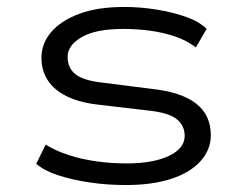

<svg xmlns="http://www.w3.org/2000/svg" viewBox="-20 -523 705 551"><path d="M342 8Q286 8 236.5 0.5Q187 -7 147 -20Q107 -33 84 -53L111 -108Q140 -90 177 -78Q214 -66 256.5 -60Q299 -54 343 -54Q419 -54 464.5 -75.5Q510 -97 510 -133Q510 -163 486.5 -181.5Q463 -200 404 -206L259 -223Q182 -232 140.5 -266.5Q99 -301 99 -357Q99 -398 126.5 -430.5Q154 -463 206.5 -483Q259 -503 336 -503Q383 -503 429.5 -495.5Q476 -488 514 -474.5Q552 -461 573 -440L542 -387Q516 -407 482 -418.5Q448 -430 410 -435Q372 -440 334 -440Q255 -440 214.5 -416.5Q174 -393 174 -360Q174 -328 196.5 -310Q219 -292 273 -286L415 -268Q500 -259 542.5 -226Q585 -193 585 -135Q585 -93 555 -60Q525 -27 470.5 -9.5Q416 8 342 8Z"/></svg>

Font: Nunito Sans 7pt Expanded Light
Style: Regular
Weight: 300
Width: 7
Designer: Vernon Adams
Foundry: Vernon Adams
Version: Version 3.101;gftools[0.9.27]